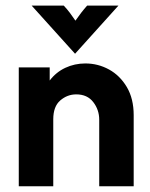

<svg xmlns="http://www.w3.org/2000/svg" viewBox="-20 -653 526 673"><path d="M45.8 0V-416.7H154.2V-370.8Q176.4 -400 209 -415.3Q241.7 -430.6 279.2 -430.6Q323.6 -430.6 362.2 -409.4Q400.7 -388.2 424.7 -347.6Q448.6 -306.9 448.6 -249.3V0H327.8V-233.3Q327.8 -268.1 306.9 -295.1Q286.1 -322.2 247.2 -322.2Q216 -322.2 191.3 -301Q166.7 -279.9 166.7 -234.7V0ZM243.1 -464.6 91 -633.3H203.5Q215.3 -620.8 224.7 -608.3Q234 -595.8 244.4 -580.6Q254.9 -595.8 264.6 -608.3Q274.3 -620.8 285.4 -633.3H395.1Z"/></svg>

Font: co2trust
Style: Bold
Weight: 700
Designer: Kristian Moeller
Foundry: Dicotype
Version: Version 1.000